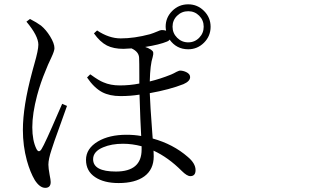

<svg xmlns="http://www.w3.org/2000/svg" viewBox="-20 -820 1540 897"><path d="M191.4 57.6Q166 57.6 142.6 21.5Q121.1 -14.6 105.5 -70.3Q86.9 -138.7 86.9 -212.9Q86.9 -323.2 129.9 -482.4Q132.8 -493.2 133.8 -497.1Q135.7 -504.9 140.6 -521.5Q159.2 -585.9 159.2 -611.3Q159.2 -652.3 103.5 -718.8L120.1 -731.4Q152.3 -714.8 171.9 -700.2Q195.3 -680.7 213.9 -650.4Q234.4 -617.2 234.4 -594.7Q234.4 -582 219.7 -550.8Q203.1 -516.6 192.4 -488.3Q169.9 -435.5 153.3 -374Q130.9 -289.1 130.9 -225.6Q130.9 -163.1 150.4 -124Q161.1 -103.5 173.8 -123Q189.5 -147.5 252 -293Q265.6 -324.2 270.5 -335L293 -325.2Q285.2 -302.7 262.7 -240.2Q227.5 -143.6 220.7 -120.1Q206.1 -76.2 206.1 -50.8Q206.1 -34.2 211.9 -2.9Q216.8 20.5 216.8 30.3Q216.8 57.6 191.4 57.6ZM534.2 35.2Q465.8 35.2 424.8 7.8Q381.8 -20.5 381.8 -73.2Q381.8 -126 437.5 -159.2Q490.2 -190.4 571.3 -190.4Q607.4 -190.4 639.6 -184.6Q638.7 -209 635.7 -264.6Q632.8 -343.8 631.8 -377.9Q589.8 -371.1 543 -371.1Q492.2 -371.1 457 -389.6Q418.9 -410.2 386.7 -458L401.4 -472.7Q403.3 -471.7 406.2 -469.7Q442.4 -443.4 462.9 -435.5Q496.1 -420.9 540 -420.9Q586.9 -420.9 630.9 -429.7Q630.9 -441.4 630.9 -464.8Q630.9 -532.2 629.9 -549.8Q628.9 -578.1 594.7 -593.8H592.8Q568.4 -591.8 556.6 -591.8Q510.7 -591.8 479.5 -607.4Q447.3 -624 418.9 -664.1L433.6 -677.7Q489.3 -640.6 543.9 -640.6Q607.4 -640.6 680.7 -660.2Q696.3 -665 714.8 -672.9Q729.5 -679.7 735.4 -679.7Q746.1 -679.7 755.9 -676.8Q753.9 -688.5 753.9 -695.3Q753.9 -738.3 784.7 -769Q815.4 -799.8 859.4 -799.8Q902.3 -799.8 933.1 -769Q963.9 -738.3 963.9 -694.8Q963.9 -651.4 933.1 -620.6Q902.3 -589.8 859.4 -589.8Q804.7 -589.8 772.5 -634.8Q768.6 -628.9 760.7 -626Q725.6 -611.3 658.2 -600.6Q671.9 -596.7 685.5 -587.9Q694.3 -582 695.8 -575.2Q697.3 -568.4 693.4 -553.7Q681.6 -518.6 679.7 -439.5Q728.5 -451.2 779.3 -471.7Q791 -476.6 804.7 -484.4Q817.4 -490.2 820.3 -490.2Q835 -490.2 849.6 -483.4Q868.2 -474.6 868.2 -460Q868.2 -440.4 836.9 -426.8Q772.5 -401.4 679.7 -384.8Q681.6 -329.1 691.4 -199.2Q692.4 -181.6 693.4 -172.9Q789.1 -146.5 857.4 -86.9Q893.6 -56.6 893.6 -25.4Q893.6 2.9 869.1 2.9Q853.5 2.9 829.1 -21.5Q765.6 -85 697.3 -116.2Q698.2 -106.4 698.2 -89.8Q698.2 -28.3 654.3 3.9Q611.3 35.2 534.2 35.2ZM521.5 -18.6Q641.6 -18.6 641.6 -121.1V-136.7Q597.7 -148.4 554.7 -148.4Q501 -148.4 461.9 -131.8Q415 -112.3 415 -76.2Q415 -18.6 521.5 -18.6ZM859.4 -622.1Q889.6 -622.1 910.6 -643.6Q931.6 -665 931.6 -695.3Q931.6 -725.6 910.6 -746.6Q889.6 -767.6 859.4 -767.6Q829.1 -767.6 807.6 -746.6Q786.1 -725.6 786.1 -695.3Q786.1 -665 807.6 -643.6Q829.1 -622.1 859.4 -622.1Z"/></svg>

Font: Bpmf GenYo Min R
Style: R
Weight: 400
Foundry: But Ko
Version: Version 1.320